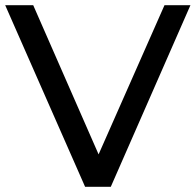

<svg xmlns="http://www.w3.org/2000/svg" viewBox="-21 -720 754 740"><path d="M713 -700 406 0H307L-1 -700H107L359 -125L613 -700Z"/></svg>

Font: Idrija
Style: Regular
Weight: 500
Designer: Julieta Ulanovsky
Foundry: Julieta Ulanovsky
Version: Version 7.200